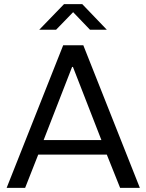

<svg xmlns="http://www.w3.org/2000/svg" viewBox="-20 -904 705 924"><path d="M12 0 284 -686H381L653 0H558L494 -160H164L101 0ZM190 -230H468L331 -582H327ZM169 -761 288 -884H376L494 -761H413L318 -860H346L250 -761Z"/></svg>

Font: Chivo Medium Light
Style: Regular
Weight: 300
Version: Version 2.002